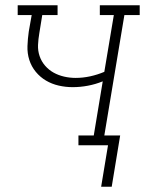

<svg xmlns="http://www.w3.org/2000/svg" viewBox="-20 -550 549 727"><path d="M363 157 389 0H277V-37H335L369 -242Q342 -231 313 -225.5Q284 -220 255 -220Q228 -220 202 -226Q176 -232 154 -245Q132 -258 115.5 -278Q99 -298 91 -323Q83 -348 84 -375.5Q85 -403 89 -431L100 -493H47V-530H198V-493H140L129 -425Q125 -402 124 -380Q123 -358 130 -337.5Q137 -317 151 -301Q165 -285 183 -275Q201 -265 222.5 -260Q244 -255 266 -255Q294 -255 321.5 -261Q349 -267 375 -278L411 -493H358V-530H509V-493H451L375 -37H435L403 157Z"/></svg>

Font: Iosevka Curly Slab XLtObl
Style: Regular
Weight: 200
Italic angle: -9°
Monospace: yes
Designer: Belleve Invis
Foundry: Belleve Invis
Version: Version 11.1.0; ttfautohint (v1.8.3)